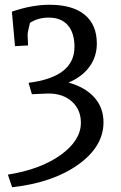

<svg xmlns="http://www.w3.org/2000/svg" viewBox="-20 -682 510 807"><path d="M188 -662Q285 -662 336 -620Q387 -578 387 -499Q387 -444 356 -401.5Q325 -359 268 -335Q339 -315 377 -272Q415 -229 415 -168Q415 -66 308.5 10Q202 86 31 105L13 52Q151 30 235.5 -31Q320 -92 320 -166Q320 -221 282.5 -255Q245 -289 183 -289L114 -286L100 -334Q293 -358 293 -485Q293 -544 265 -576Q237 -608 185 -608Q140 -608 106 -586Q96 -546 96 -536L98 -491L43 -488L30 -633Q114 -662 188 -662Z"/></svg>

Font: Andada
Style: Regular
Weight: 400
Designer: Carolina Giovagnoli
Foundry: Carolina Giovagnoli
Version: Version 1.003